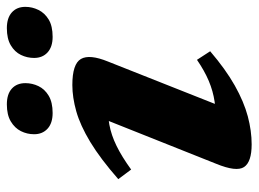

<svg xmlns="http://www.w3.org/2000/svg" viewBox="-117 -624 754 560"><g transform="rotate(-90 260.0 -344.0)"><path d="M62.5 -91 206.5 -452.5 241 -406Q206.5 -407.5 176.2 -402Q146 -396.5 114.8 -381.2Q83.5 -366 45.5 -338.5L17.5 -376Q77.5 -428.5 126 -457.8Q174.5 -487 215.2 -498.5Q256 -510 292 -510Q353.5 -510 368 -485Q382.5 -460 360.5 -406L216.5 -42.5L176.5 -93Q212.5 -90.5 243.2 -95Q274 -99.5 303.8 -112Q333.5 -124.5 365.5 -146.5L390.5 -108Q338 -63 290.5 -36.2Q243 -9.5 200.5 1.8Q158 13 119 13Q67.5 13 52.8 -9.2Q38 -31.5 62.5 -91ZM210.5 -567.5Q181 -567.5 164.8 -582.2Q148.5 -597 148.5 -621.5Q148.5 -642 157.5 -660Q166.5 -678 185.8 -689.5Q205 -701 235.5 -701Q265.5 -701 281.5 -686.5Q297.5 -672 297.5 -647Q297.5 -627 288.8 -608.8Q280 -590.5 260.8 -579Q241.5 -567.5 210.5 -567.5ZM432.5 -567.5Q403.5 -567.5 387.2 -582.2Q371 -597 371 -621.5Q371 -642 379.8 -660Q388.5 -678 407.8 -689.5Q427 -701 458 -701Q487.5 -701 503.8 -686.5Q520 -672 520 -647Q520 -627 511 -608.8Q502 -590.5 483 -579Q464 -567.5 432.5 -567.5Z"/></g></svg>

Font: Newsreader 9pt
Style: Bold Italic
Weight: 700
Italic angle: -17°
Designer: Hugues Gentile
Foundry: Production Type
Version: Version 1.003